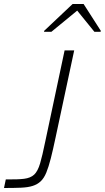

<svg xmlns="http://www.w3.org/2000/svg" viewBox="-37 -940 524 960"><path d="M-17 0 -8 -43Q50 -42 83 -46Q116 -50 134 -67Q152 -84 163.5 -123Q175 -162 189 -231L286 -688H334L241 -253Q228 -191 217 -148Q206 -105 194.5 -77Q183 -49 166.5 -33.5Q150 -18 126.5 -10.5Q103 -3 68 -1.5Q33 0 -17 0ZM183 -781 184 -786 326 -920H381L467 -786L466 -781H435L349 -887L220 -781Z"/></svg>

Font: Saira SemiExpanded ExtraLight
Style: Italic
Weight: 250
Width: 6
Italic angle: -12°
Designer: Hector Gatti with collaboration of the Omnibus-Type team
Foundry: Omnibus-Type
Version: Version 1.101